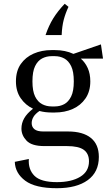

<svg xmlns="http://www.w3.org/2000/svg" viewBox="-20 -769 580 1012"><path d="M501 58Q501 138 442.5 180.5Q384 223 280 223Q166 223 113 183.5Q60 144 58 84L132 69Q128 124 161.5 157.5Q195 191 280 191Q356 191 402.5 163Q449 135 449 81Q449 41 422 21Q395 1 333 1H214Q147 1 120 -27.5Q93 -56 93 -91Q93 -120 107.5 -145.5Q122 -171 154 -196Q114 -215 89 -251.5Q64 -288 64 -340Q64 -395 89.5 -431.5Q115 -468 157.5 -486.5Q200 -505 252 -505H269Q324 -505 367 -485L512 -535L523 -460H406Q429 -440 442.5 -410Q456 -380 456 -340Q456 -287 430.5 -250Q405 -213 363 -194.5Q321 -176 269 -176H252Q235 -176 219 -178Q203 -180 188 -184Q166 -169 156.5 -153Q147 -137 147 -120Q147 -100 161.5 -88Q176 -76 208 -76H338Q417 -76 459 -42Q501 -8 501 58ZM269 -208Q296 -208 318.5 -220Q341 -232 355 -260.5Q369 -289 369 -340Q369 -392 355 -420.5Q341 -449 318.5 -461Q296 -473 269 -473H252Q225 -473 202 -461Q179 -449 165 -420.5Q151 -392 151 -340Q151 -289 165 -260.5Q179 -232 202 -220Q225 -208 252 -208ZM321 -749 341 -733Q325 -699 316 -665Q307 -631 305 -584H220Q237 -634 260.5 -672Q284 -710 321 -749Z"/></svg>

Font: Inria Serif
Style: Regular
Weight: 400
Designer: Black Foundry Team
Foundry: Black Foundry
Version: Version 1.000; ttfautohint (v1.8.3)